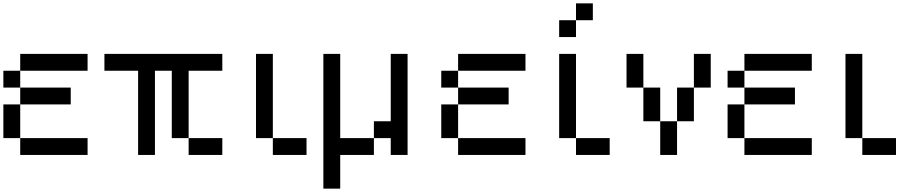

<svg xmlns="http://www.w3.org/2000/svg" viewBox="-20 -920 5440 1140"><path d="M0 -100V-300H100V-100ZM0 -400V-500H100V-400ZM100 -100H500V0H100ZM100 -500V-600H500V-500ZM100 -400H400V-300H100Z M600 -500V-600H1300V-500H1100V-100H1000V-500H900V0H800V-500ZM1100 -100H1300V0H1100Z M1800 -100V0H1600V-100ZM1500 -100V-600H1600V-100Z M1900 200V-600H2000V-100H2200V0H2000V200ZM2200 -100V-200H2300V-600H2400V0H2300V-100Z M2600 -100V-300H2700V-100ZM2600 -400V-500H2700V-400ZM2700 -100H3100V0H2700ZM2700 -500V-600H3100V-500ZM2700 -400H3000V-300H2700Z M3300 -100V-600H3400V-100ZM3300 -700V-800H3400V-700ZM3400 -100H3600V0H3400ZM3400 -800V-900H3500V-800Z M3700 -400V-600H3800V-400ZM3800 -200V-400H3900V-200ZM3900 -200H4000V0H3900ZM4000 -200V-400H4100V-200ZM4100 -400V-600H4200V-400Z M4300 -100V-300H4400V-100ZM4300 -400V-500H4400V-400ZM4400 -100H4800V0H4400ZM4400 -500V-600H4800V-500ZM4400 -400H4700V-300H4400Z M5300 -100V0H5100V-100ZM5000 -100V-600H5100V-100Z"/></svg>

Font: Galmuri9 Regular
Style: Regular
Weight: 400
Designer: Lee Minseo (quiple)
Version: Version 2.399;hotconv 1.1.1;makeotfexe 2.6.0 DEVELOPMENT